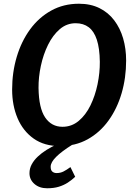

<svg xmlns="http://www.w3.org/2000/svg" viewBox="-20 -775 716 1029"><path d="M301 8Q217.5 8 160.5 -32.2Q103.5 -72.5 74.2 -141.2Q45 -210 45 -295Q45 -387.5 69.8 -470.5Q94.5 -553.5 141.2 -617.5Q188 -681.5 254.2 -718.2Q320.5 -755 403 -755Q465.5 -755 513 -731.5Q560.5 -708 592.2 -666Q624 -624 640 -569Q656 -514 656 -450.5Q656 -358 631.8 -275.2Q607.5 -192.5 561.5 -128.8Q515.5 -65 449.8 -28.5Q384 8 301 8ZM315 -95.5Q364 -95.5 401.8 -127Q439.5 -158.5 464.8 -210.2Q490 -262 502.8 -323.5Q515.5 -385 515 -444Q514 -516.5 499 -562Q484 -607.5 455.5 -629Q427 -650.5 385.5 -650.5Q337.5 -650.5 300.2 -618.5Q263 -586.5 237.5 -534.8Q212 -483 199 -422.2Q186 -361.5 186.5 -303.5Q188 -195.5 222 -145.5Q256 -95.5 315 -95.5ZM232.5 234Q191 234 164.5 210.8Q138 187.5 138 153.5Q138 128 150 105.8Q162 83.5 182.8 64Q203.5 44.5 230 28Q256.5 11.5 285.5 -1.5L328 -21L368.5 0Q310 36.5 280.8 65.8Q251.5 95 251.5 118.5Q251.5 137.5 260.8 145Q270 152.5 283.5 152.5Q303.5 152.5 320 144.2Q336.5 136 357.5 120.5L383 172.5Q364.5 190 343.2 203.8Q322 217.5 295.2 225.8Q268.5 234 232.5 234Z"/></svg>

Font: Merriweather Sans SemiBold
Style: Italic
Weight: 600
Italic angle: -7.5°
Designer: Eben Sorkin
Foundry: Eben Sorkin
Version: Version 2.001